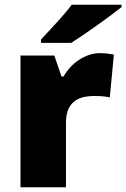

<svg xmlns="http://www.w3.org/2000/svg" viewBox="-20 -786 530 806"><path d="M490 -756V-766H281C248 -721 186 -657 152 -620V-606H279C333 -640 443 -718 490 -756ZM400 -563C337 -563 277 -519 247 -465H238L208 -553H66V0H257V-272C257 -372 328 -383 376 -383C411 -383 428 -380 441 -377L458 -557C447 -559 421 -563 400 -563Z"/></svg>

Font: Noto Sans Sinhala UI Black
Style: Regular
Weight: 900
Designer: Jelle Bosma - Monotype Design Team
Foundry: Monotype Imaging Inc.
Version: Version 2.006